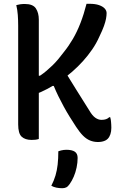

<svg xmlns="http://www.w3.org/2000/svg" viewBox="-20 -730 640 1014"><path d="M313 -369Q347 -313 382 -257.5Q417 -202 452 -146Q467 -120 483 -108.5Q499 -97 516 -97Q530 -97 540 -100.5Q550 -104 557 -111H562Q564 -105 565 -98.5Q566 -92 566.5 -85.5Q567 -79 567.5 -71.5Q568 -64 568 -55Q568 -36 563 -21Q558 -6 549 3Q543 9 535.5 12.5Q528 16 518.5 18Q509 20 497 20Q475 20 455.5 12Q436 4 418.5 -13.5Q401 -31 382 -60Q365 -86 348.5 -112.5Q332 -139 317 -166.5Q302 -194 288.5 -221.5Q275 -249 264 -276H235ZM452 -710Q483 -710 503 -703Q523 -696 533 -685Q543 -674 543 -661Q543 -648 540 -631.5Q537 -615 529 -592.5Q521 -570 504 -535Q489 -501 467 -469Q445 -437 418.5 -407.5Q392 -378 361.5 -351.5Q331 -325 298 -302Q265 -279 231 -261Q197 -243 162 -230V-330H191Q209 -342 225 -355.5Q241 -369 257 -384.5Q273 -400 288 -418Q303 -436 318 -456Q343 -487 365 -524.5Q387 -562 405 -608.5Q423 -655 437 -710ZM66 -703Q77 -706 87.5 -707.5Q98 -709 111 -709Q154 -709 169.5 -685.5Q185 -662 185 -626Q185 -547 185 -468.5Q185 -390 185 -311Q185 -232 185 -153.5Q185 -75 185 4Q176 7 167 8Q158 9 147 9Q113 9 94.5 -8Q76 -25 76 -73Q76 -160 76 -247Q76 -334 76 -420.5Q76 -507 76 -594Q76 -624 74 -651Q72 -678 66 -703ZM288 69Q296 66 302.5 64.5Q309 63 316 62Q323 61 330 61Q360 61 375 71Q390 81 390 104Q390 129 384.5 155Q379 181 369.5 203Q360 225 348 242Q339 255 330 259.5Q321 264 309 264Q293 264 278 261Q263 258 251 251Q265 224 273 197Q281 170 284.5 139Q288 108 288 69Z"/></svg>

Font: Recursive Casual Medium
Style: Regular
Weight: 500
Version: Version 1.047